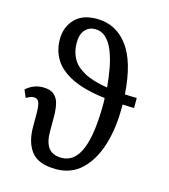

<svg xmlns="http://www.w3.org/2000/svg" viewBox="-115 -861 844 961"><g transform="rotate(15 307.0 -380.0)"><path d="M265 10Q173 10 136 -37Q99 -84 99 -165V-230Q99 -273 92 -291Q85 -309 65 -309Q49 -309 26 -295L9 -335Q29 -352 50 -360.5Q71 -369 97 -369Q135 -369 154.5 -352Q174 -335 180.5 -306Q187 -277 187 -240V-165Q187 -108 208.5 -80Q230 -52 276 -52Q344 -52 376.5 -132Q409 -212 409 -371Q409 -384 408 -397Q300 -410 235.5 -442Q171 -474 143 -520Q115 -566 115 -623Q115 -686 154 -728Q193 -770 268 -770Q367 -770 428.5 -689Q490 -608 501 -441Q530 -439 563 -439V-387Q532 -387 503 -389Q503 -380 503 -371Q503 -263 476 -177Q449 -91 396 -40.5Q343 10 265 10ZM201 -627Q201 -583 220 -548Q239 -513 284 -488Q329 -463 406 -451Q402 -498 393.5 -545.5Q385 -593 370 -632Q355 -671 331 -694.5Q307 -718 273 -718Q242 -718 221.5 -695.5Q201 -673 201 -627Z"/></g></svg>

Font: Noto Serif Condensed
Style: Regular
Weight: 400
Width: 3
Designer: Monotype Design Team
Foundry: Monotype Imaging Inc.
Version: Version 2.013; ttfautohint (v1.8.4.7-5d5b)